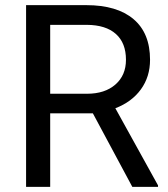

<svg xmlns="http://www.w3.org/2000/svg" viewBox="-20 -731 656 751"><path d="M343.3 -287.6H176.3V0H82V-710.9H317.4Q437.5 -710.9 502.2 -656.2Q566.9 -601.6 566.9 -497.1Q566.9 -430.7 531 -381.3Q495.1 -332 431.2 -307.6L598.1 -5.9V0H497.6ZM176.3 -364.3H320.3Q390.1 -364.3 431.4 -400.4Q472.7 -436.5 472.7 -497.1Q472.7 -563 433.3 -598.1Q394 -633.3 319.8 -633.8H176.3Z"/></svg>

Font: RobotoDraft
Style: Regular
Weight: 400
Version: Version 2.001101; 2014